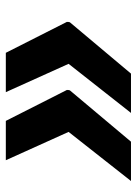

<svg xmlns="http://www.w3.org/2000/svg" viewBox="76 -630 476 669"><g transform="rotate(-90 314.5 -296.0)"><path d="M17.8 -78.1 188.9 -295.5 90.2 -514.2H227.3L335.2 -301.1L334.5 -298.3H335.2L333.8 -291.2L154.8 -78.1ZM255 -78.1 426.1 -295.5 327.4 -514.2H464.5L572.4 -301.1L571.7 -298.3H572.4L571 -291.2L392 -78.1Z"/></g></svg>

Font: Inter UI
Style: Bold Italic
Weight: 700
Italic angle: 9.39999°
Designer: Rasmus Andersson
Foundry: rsms
Version: 3.2;8d6f07862